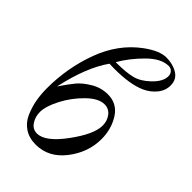

<svg xmlns="http://www.w3.org/2000/svg" viewBox="-210 -780 877 877"><g transform="rotate(45 228.0 -342.0)"><path d="M436 -617Q436 -584 414 -557Q392 -530 359 -515Q303 -489 197 -489Q177 -489 168 -490Q106 -403 72 -247Q101 -290 122 -315.5Q143 -341 181 -363.5Q219 -386 262 -386Q322 -386 354 -335.5Q386 -285 386 -221Q386 -135 330 -62.5Q274 10 191 10Q148 10 118 -10Q88 -30 73 -64Q58 -98 51.5 -133.5Q45 -169 45 -209Q45 -341 89.5 -461Q134 -581 228 -650Q288 -694 332 -694Q374 -694 405 -675Q436 -656 436 -617ZM183 -515H190Q250 -515 287.5 -524.5Q325 -534 360 -568Q399 -605 399 -640Q399 -654 390 -664Q381 -674 367 -674Q319 -674 267.5 -623Q216 -572 183 -515ZM346 -268Q346 -298 329 -320.5Q312 -343 283 -343Q245 -343 200.5 -299.5Q156 -256 127.5 -201Q99 -146 99 -109Q99 -79 115 -54.5Q131 -30 159 -30Q212 -30 279 -121Q346 -212 346 -268Z"/></g></svg>

Font: STIX MathJax Main
Style: Italic
Weight: 400
Italic angle: -16.33°
Designer: MicroPress Inc., with final additions and corrections provided by Coen Hoffman, Elsevier (retired)
Version: Version 1.1.1